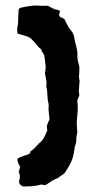

<svg xmlns="http://www.w3.org/2000/svg" viewBox="-20 -616 352 697"><path d="M269 -323Q268 -314 267.5 -304Q267 -294 266 -282Q267 -281 267 -278Q267 -275 268 -270Q267 -267 265 -262.5Q263 -258 261 -253V-247Q263 -230 262 -212.5Q261 -195 259 -178Q258 -170 259 -161Q260 -152 260 -144Q260 -141 260.5 -138.5Q261 -136 260 -133Q257 -121 257 -109Q257 -97 252 -85Q251 -84 251 -79Q247 -49 240 -32Q233 -15 215 12Q211 15 206.5 18.5Q202 22 197 25Q194 27 192 29Q190 31 186 32Q176 36 167 41.5Q158 47 150 53Q149 54 147.5 54.5Q146 55 144 56Q140 56 135 54.5Q130 53 125 55Q111 59 96 60Q81 61 67 61Q63 61 59 58.5Q55 56 52 53Q47 44 51 35Q53 27 52 21Q51 15 48 8Q49 3 50.5 -1Q52 -5 53 -12Q47 -19 44 -31Q43 -34 43.5 -36.5Q44 -39 44 -40Q51 -45 57.5 -47Q64 -49 71 -52Q79 -54 84.5 -56.5Q90 -59 91 -67Q103 -74 111 -84Q119 -94 129 -102Q135 -108 139 -115Q143 -122 145.5 -128.5Q148 -135 152 -143Q150 -151 150 -159Q151 -162 152.5 -165.5Q154 -169 155 -173Q161 -181 159 -192Q158 -200 157 -208.5Q156 -217 156 -224Q158 -232 156 -240.5Q154 -249 153 -256Q152 -267 151.5 -279.5Q151 -292 148 -302Q150 -315 147.5 -327Q145 -339 143 -351Q147 -368 145 -383Q143 -398 141 -414Q139 -419 137 -422Q135 -425 132 -429Q131 -431 130.5 -434Q130 -437 128 -438Q120 -444 114 -452Q108 -460 101 -467Q91 -480 75 -485Q67 -487 59.5 -489.5Q52 -492 44 -494Q41 -507 43.5 -518.5Q46 -530 46 -541Q46 -551 46.5 -561.5Q47 -572 48 -583Q50 -585 52 -586.5Q54 -588 56 -588Q73 -592 91 -594.5Q109 -597 128 -595H154Q159 -592 165 -589Q171 -586 177 -583Q182 -581 188 -580.5Q194 -580 198 -575Q197 -573 196 -569.5Q195 -566 195 -564Q194 -561 195.5 -559Q197 -557 198 -554Q206 -552 213 -547Q214 -546 215 -545Q216 -544 216 -542Q221 -532 226 -522.5Q231 -513 238 -505Q247 -495 250 -478Q252 -465 255.5 -452.5Q259 -440 261 -427V-421Q260 -401 266 -382Q268 -377 268 -371Q268 -365 268 -359Q268 -350 267 -341.5Q266 -333 269 -323Z"/></svg>

Font: Darumadrop One
Style: Regular
Weight: 400
Version: Version 1.000